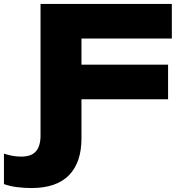

<svg xmlns="http://www.w3.org/2000/svg" viewBox="-135 -770 926 971"><path d="M171 -443H715V-268H171ZM277 -70Q277 52 213.5 116.5Q150 181 24 181Q-11 181 -48 176.5Q-85 172 -115 161V7Q-97 13 -75 17.5Q-53 22 -27 22Q24 22 47 -5Q70 -32 70 -84V-750H734V-575H178L277 -674Z"/></svg>

Font: Unbounded
Style: Bold
Weight: 700
Designer: Luke Prowse, Jean-Baptiste Morizot, Fátima Lázaro, Florian Runge
Foundry: NaN
Version: Version 1.700